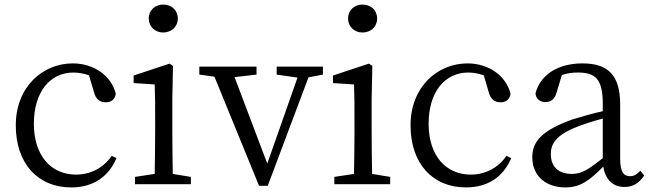

<svg xmlns="http://www.w3.org/2000/svg" viewBox="-20 -805 2846 839"><path d="M468 -124C432 -71 375 -42 312 -42C204 -42 128 -124 128 -264C128 -405 200 -488 301 -488C322 -488 345 -484 369 -476L391 -401C398 -376 412 -358 442 -358C466 -358 482 -370 486 -395C467 -474 390 -528 298 -528C168 -528 49 -427 49 -257C49 -91 145 14 291 14C389 14 455 -34 489 -114Z M693 -663C729 -663 757 -688 757 -724C757 -761 729 -785 693 -785C658 -785 630 -761 630 -724C630 -688 658 -663 693 -663ZM735 -45C734 -100 733 -177 733 -228V-375L736 -517L721 -527L564 -475V-442L656 -436C658 -386 658 -346 658 -284V-228C658 -177 657 -100 656 -45L570 -32V0H814V-32Z M1391 -514H1189V-479L1280 -466L1148 -90L1005 -468L1101 -479V-514H851V-479L917 -470L1112 7H1150L1328 -467L1391 -479Z M1564 -663C1600 -663 1628 -688 1628 -724C1628 -761 1600 -785 1564 -785C1529 -785 1501 -761 1501 -724C1501 -688 1529 -663 1564 -663ZM1606 -45C1605 -100 1604 -177 1604 -228V-375L1607 -517L1592 -527L1435 -475V-442L1527 -436C1529 -386 1529 -346 1529 -284V-228C1529 -177 1528 -100 1527 -45L1441 -32V0H1685V-32Z M2193 -124C2157 -71 2100 -42 2037 -42C1929 -42 1853 -124 1853 -264C1853 -405 1925 -488 2026 -488C2047 -488 2070 -484 2094 -476L2116 -401C2123 -376 2137 -358 2167 -358C2191 -358 2207 -370 2211 -395C2192 -474 2115 -528 2023 -528C1893 -528 1774 -427 1774 -257C1774 -91 1870 14 2016 14C2114 14 2180 -34 2214 -114Z M2614 -114C2550 -63 2521 -45 2479 -45C2425 -45 2387 -72 2387 -132C2387 -172 2405 -214 2502 -251C2529 -262 2573 -276 2614 -287ZM2778 -59C2763 -43 2751 -35 2733 -35C2706 -35 2690 -53 2690 -111V-348C2690 -478 2636 -528 2525 -528C2419 -528 2341 -479 2320 -397C2322 -373 2339 -359 2364 -359C2390 -359 2405 -374 2413 -403L2435 -477C2461 -486 2484 -488 2505 -488C2581 -488 2614 -461 2614 -351V-319C2568 -309 2520 -295 2481 -283C2345 -234 2306 -185 2306 -118C2306 -32 2370 14 2450 14C2515 14 2555 -15 2616 -77C2625 -22 2657 12 2708 12C2743 12 2771 -2 2795 -38Z"/></svg>

Font: Source Han Serif AKR9
Style: Regular
Weight: 400
Designer: Ryoko NISHIZUKA 西塚涼子 (kana & ideographs); Frank Grießhammer (Latin, Greek & Cyrillic); Sandoll Communications 산돌커뮤니케이션, 
Foundry: Adobe Systems Incorporated
Version: Version 1.005;hotconv 1.0.107;makeotfexe 2.5.65593